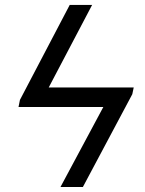

<svg xmlns="http://www.w3.org/2000/svg" viewBox="-20 -747 580 767"><path d="M514.2 -397.7H174.7L348 -727.3H258.5L59.7 -348L54 -319.6H392.8L221.6 0H311.1L508.5 -370.7Z"/></svg>

Font: Magic Ui Pro
Style: Italic
Weight: 400
Italic angle: -9.39999°
Designer: Stefan Endress, Andreas Faust
Version: Version 1.000;FEAKit 1.0